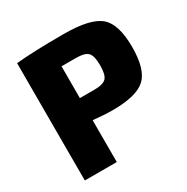

<svg xmlns="http://www.w3.org/2000/svg" viewBox="-160 -839 955 978"><g transform="rotate(-30 317.5 -350.0)"><path d="M63 0V-690Q161 -700 342 -700Q498 -700 555 -652Q612 -604 612 -469Q612 -336 558.5 -287.5Q505 -239 367 -239Q316 -239 251 -246V0ZM251 -376H337Q388 -376 406 -395Q424 -414 424 -469Q424 -525 406 -544Q388 -563 337 -563H251Z"/></g></svg>

Font: Exo 2.0 Extra Bold
Style: Regular
Weight: 800
Designer: Natanael Gama
Version: Version 1.001;PS 001.001;hotconv 1.0.70;makeotf.lib2.5.58329